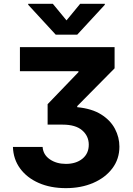

<svg xmlns="http://www.w3.org/2000/svg" viewBox="-20 -792 696 1004"><path d="M47.6 -23.8H202.8Q205.6 17 240.4 41Q275.2 65 324.6 65Q377.5 65 410.9 38Q444.2 11 444.2 -35.5Q444.2 -80.6 409.8 -110.4Q375.4 -140.3 307.5 -140.3H229V-247.2L390.3 -414.8V-419.7H84.2V-545.5H579.2V-434.7L383.9 -237.2V-231.5Q460.6 -224.1 509.2 -193.4Q557.9 -162.6 581.1 -118.3Q604.4 -73.9 604.4 -25.2Q604.4 39.4 567.6 88.2Q530.9 137.1 467.7 164.4Q404.5 191.8 324.2 191.8Q244.3 191.8 182.7 164.8Q121.1 137.8 85.4 89.3Q49.7 40.8 47.6 -23.8ZM256.4 -772 327.8 -685.4 399.1 -772H528.1V-767L383.9 -610.8H271.3L127.5 -767V-772Z"/></svg>

Font: Inter Zeller
Style: Bold
Weight: 700
Designer: Rasmus Andersson; Joe Bland
Foundry: zeller
Version: Version 3.015;git-dec3a8cb1